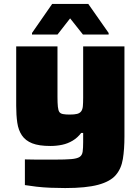

<svg xmlns="http://www.w3.org/2000/svg" viewBox="-20 -745 711 972"><path d="M310 207Q274 207 236 205.5Q198 204 164 200Q130 196 106 192V62Q138 63 163.5 63Q189 63 212.5 63Q236 63 258 63Q311 63 340.5 60.5Q370 58 383 49.5Q396 41 398.5 22.5Q401 4 401 -26V-72H391Q373 -48 348 -33Q323 -18 294.5 -12Q266 -6 235 -6Q177 -6 143 -19.5Q109 -33 91 -59.5Q73 -86 67.5 -124Q62 -162 62 -209V-510H271V-255Q271 -223 273 -204.5Q275 -186 280.5 -178Q286 -170 299 -167.5Q312 -165 333 -165Q357 -165 370.5 -168.5Q384 -172 391 -181.5Q398 -191 399.5 -207.5Q401 -224 401 -251V-510H610V-55Q610 11 602 60Q594 109 566 141.5Q538 174 477 190.5Q416 207 310 207ZM142 -570V-578L244 -725H427L530 -578V-570H400L335 -652L271 -570Z"/></svg>

Font: Saira Expanded ExtraBold
Style: Regular
Weight: 800
Width: 7
Designer: Hector Gatti with collaboration of the Omnibus-Type team
Foundry: Omnibus-Type
Version: Version 1.101